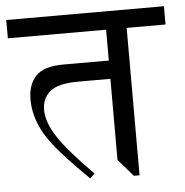

<svg xmlns="http://www.w3.org/2000/svg" viewBox="-45 -610 630 654"><g transform="rotate(-5 269.5 -283.0)"><path d="M539.1 -566.4V-503.9H406.2V0H386.7L335.9 -58.6V-335.9H226.6Q156.2 -335.9 128.9 -312.5Q101.6 -289.1 101.6 -250Q101.6 -207 136.7 -154.3Q171.9 -101.6 253.9 -19.5L238.3 -3.9Q125 -113.3 91.8 -171.9Q58.6 -230.5 58.6 -289.1Q58.6 -339.8 85.9 -369.1Q113.3 -398.4 179.7 -398.4H335.9V-503.9H0V-566.4Z"/></g></svg>

Font: 和音 by 宁静之雨，公众号njzyshare
Style: Regular
Weight: 400
Designer: Steve Matteson
Foundry: Ascender Corporation
Version: Version 6.00;June 8, 2018;FontCreator 11.0.0.2388 32-bit